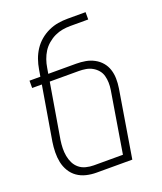

<svg xmlns="http://www.w3.org/2000/svg" viewBox="-136 -824 772 913"><g transform="rotate(-20 250.0 -367.5)"><path d="M375 0H194Q168 0 143 -6Q118 -12 98 -26Q78 -40 65 -61.5Q52 -83 47 -107.5Q42 -132 42.5 -158Q43 -184 47 -210L93 -483H44V-520H99L105 -555Q109 -580 117.5 -604Q126 -628 140 -649.5Q154 -671 174 -688Q194 -705 218 -716Q242 -727 266.5 -731Q291 -735 315 -735H406V-698H315Q295 -698 275 -694.5Q255 -691 236 -682Q217 -673 200 -658.5Q183 -644 172 -626.5Q161 -609 154 -589Q147 -569 144 -549L139 -520H280Q304 -520 327 -516Q350 -512 370.5 -501Q391 -490 405.5 -473Q420 -456 427 -434.5Q434 -413 434.5 -389Q435 -365 431 -340ZM194 -37H341L392 -346Q395 -365 394.5 -383Q394 -401 389.5 -417.5Q385 -434 374 -447Q363 -460 348 -468.5Q333 -477 315.5 -480Q298 -483 280 -483H133L86 -204Q83 -184 82.5 -164Q82 -144 85.5 -124.5Q89 -105 97.5 -88Q106 -71 120.5 -59Q135 -47 154.5 -42Q174 -37 194 -37Z"/></g></svg>

Font: Iosevka Term Curly XLt Obl
Style: Regular
Weight: 200
Italic angle: -9°
Designer: Belleve Invis
Foundry: Belleve Invis
Version: Version 32.3.0